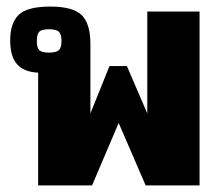

<svg xmlns="http://www.w3.org/2000/svg" viewBox="-20 -564 668 584"><path d="M96 -343Q53 -345 32 -368.5Q11 -392 11 -441Q11 -494 37 -519Q63 -544 133 -544Q202 -544 228.5 -518Q255 -492 255 -430V-219L313 -363H366L428 -219V-529H587V0H423L341 -190L260 0H96ZM167 -439Q167 -460 159 -467.5Q151 -475 129 -475Q107 -475 99.5 -467.5Q92 -460 92 -439Q92 -419 99.5 -411.5Q107 -404 129 -404Q151 -404 159 -411.5Q167 -419 167 -439Z"/></svg>

Font: Pridi SemiBold
Style: Regular
Weight: 600
Designer: Katatrad Team
Foundry: CadsonDemak
Version: Version 1.001